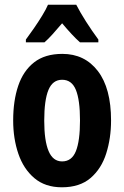

<svg xmlns="http://www.w3.org/2000/svg" viewBox="-20 -786 528 816"><path d="M452 -274Q452 -199 431.5 -134Q411 -69 365 -29.5Q319 10 243 10Q172 10 126 -29Q80 -68 58 -132.5Q36 -197 36 -274Q36 -358 57.5 -421.5Q79 -485 125 -521Q171 -557 245 -557Q340 -557 396 -484Q452 -411 452 -274ZM168 -273Q168 -188 186.5 -144Q205 -100 244 -100Q285 -100 302.5 -143.5Q320 -187 320 -274Q320 -361 302.5 -404Q285 -447 244 -447Q204 -447 186 -404Q168 -361 168 -273ZM304 -766Q321 -733 345.5 -694.5Q370 -656 398 -618V-606H320Q303 -621 284 -641.5Q265 -662 244 -687Q222 -661 203 -640Q184 -619 169 -606H90V-618Q105 -638 124 -665.5Q143 -693 159.5 -720Q176 -747 184 -766Z"/></svg>

Font: Noto Sans Lao ExtraCondensed
Style: Bold
Weight: 700
Width: 2
Designer: Monotype Design Team
Foundry: Monotype Imaging Inc.
Version: Version 2.003; ttfautohint (v1.8.4.7-5d5b)